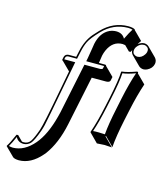

<svg xmlns="http://www.w3.org/2000/svg" viewBox="-230 -804 1041 1199"><g transform="rotate(15 290.5 -205.0)"><path d="M452.1 -234.9Q478 -357.9 479.5 -411.1L481.9 -414.1Q516.1 -417 576.2 -439Q580.1 -438.5 582 -437Q584 -433.6 583 -429.2L639.6 -372.6Q613.3 -295.4 591.8 -194.3L576.7 -123.5Q553.7 -14.2 548.3 56.6L492.2 0L489.3 2.9L545.9 59.6Q543.9 59.6 498.5 56.6Q498.5 56.6 448.7 59.6L392.6 2.9L392.1 0Q417 -68.8 440.4 -180.2ZM-5.9 169.9Q-0.5 170.9 5.9 170.9Q34.2 170.9 49.3 147.5Q64.5 124 84 68.4Q97.7 29.3 141.6 -207.5Q144.5 -223.6 147 -235.8L164.6 -329.6L108.9 -384.8Q106.4 -385.3 105.5 -385.7Q105 -388.2 105 -391.1L108.9 -409.2Q114.7 -428.2 136.2 -429.2H184.1L192.9 -469.2Q208 -540 248 -586.9Q258.3 -599.1 280.3 -622.1Q353 -697.8 450.2 -698.2Q480.5 -697.8 493.7 -689V-686L550.3 -629.4Q542.5 -619.6 534.2 -605Q553.7 -620.6 574.2 -621.1Q591.8 -620.1 603 -609.4L659.7 -552.7Q674.8 -536.1 670.9 -513.7Q664.6 -483.4 632.3 -467.8Q620.1 -462.4 608.9 -462.4Q591.3 -463.4 579.6 -474.1L522.9 -530.8Q511.2 -543.5 511.2 -560.5Q507.8 -553.7 504.9 -547.4L493.7 -546.4L460.9 -579.1Q452.1 -581.1 443.4 -581.5Q379.9 -581.5 349.6 -513.2Q342.3 -496.1 338.4 -478.5Q336.9 -472.2 331.1 -429.2H372.1Q376 -428.7 377.9 -427.2Q378.9 -424.8 378.9 -422.9L435.5 -366.2L430.2 -341.3Q426.3 -329.1 404.3 -328.6H311.5L245.1 -10.3Q217.8 119.6 157.7 199.7Q152.8 206.5 147.9 211.4Q82.5 287.1 4.9 287.6Q-22.5 287.1 -33.7 278.3L-90.3 222.2L-90.8 219.2Q-75.7 197.3 -49.8 137.2L-39.6 136.2ZM156.7 -234.4Q111.8 5.4 105 32.7Q99.1 56.6 93.8 71.3Q68.4 142.6 50.8 161.6Q31.7 180.7 5.9 181.2Q-29.3 180.2 -44.4 150.4Q-64 195.3 -77.6 217.3Q-65.4 220.7 -51.3 221.2Q22.9 220.2 84 148.4Q139.6 83 171.4 -39.6Q175.3 -54.7 178.7 -68.8L246.6 -395H347.7Q358.4 -395.5 363.8 -400.4L367.7 -418.9H252L256.3 -440.9Q260.7 -461.9 266.6 -502.9Q270.5 -528.8 272 -537.1Q288.1 -612.8 342.8 -638.7Q363.8 -647.9 386.7 -647.9Q426.3 -647 442.9 -615.7Q465.3 -662.1 480 -684.1Q466.3 -688 450.2 -688Q356 -687 287.6 -615.2Q238.3 -563.5 224.1 -533.7Q210.9 -506.3 202.6 -466.8L192.4 -418.9H136.2Q121.6 -418 118.7 -406.7L116.2 -395H187ZM461.9 -232.9 450.2 -177.7Q427.7 -71.8 405.8 -8.8Q422.4 -10.3 441.9 -9.8Q465.8 -9.8 482.4 -8.3Q488.3 -77.6 510.7 -182.1L525.4 -252.9Q546.9 -354 571.8 -426.8Q522 -408.2 489.3 -404.8Q486.8 -349.6 461.9 -232.9ZM522 -567.9Q516.6 -542.5 538.1 -532.2Q542 -530.8 545.4 -529.8Q549.3 -529.3 552.2 -528.8Q579.1 -528.8 597.2 -556.2Q602.5 -564.5 604.5 -572.3Q609.9 -597.7 587.9 -607.9Q584 -609.4 580.6 -610.4Q576.7 -610.8 574.2 -610.8Q547.4 -610.8 528.8 -584Q523.9 -575.7 522 -567.9Z"/></g></svg>

Font: Linux Biolinum Shadow O
Style: Italic
Weight: 400
Italic angle: -12°
Designer: Philipp H. Poll
Foundry: Philipp H. Poll
Version: Version 0.6.2